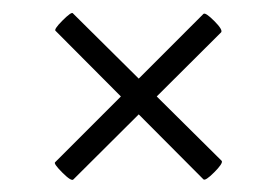

<svg xmlns="http://www.w3.org/2000/svg" viewBox="-20 -342 438 303"><path d="M67 -86 301 -320Q304 -323 318 -309Q332 -295 329 -291L96 -59Q93 -55 78.5 -69.5Q64 -84 67 -86ZM95 -321 330 -88Q332 -84 318 -70Q304 -56 301 -59L68 -293Q64 -295 78.5 -309.5Q93 -324 95 -321Z"/></svg>

Font: Cormorant Garamond
Style: Italic
Weight: 400
Italic angle: -10°
Designer: Christian Thalmann (Catharsis Fonts)
Foundry: Catharsis Fonts
Version: Version 4.000